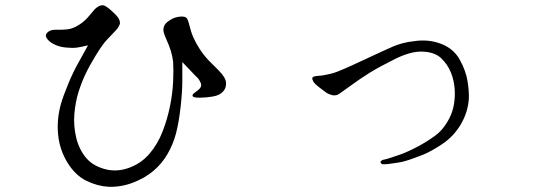

<svg xmlns="http://www.w3.org/2000/svg" viewBox="-20 -725 2040 733"><path d="M676 -488Q676 -451 676 -413Q676 -375 669.5 -316.5Q663 -258 652 -216Q641 -174 619.5 -137Q598 -100 565.5 -72.5Q533 -45 487 -27.5Q441 -10 394 -12Q353 -14 310.5 -34.5Q268 -55 238 -103.5Q208 -152 202 -209.5Q196 -267 212 -326Q220 -355 240 -403.5Q260 -452 279 -485L316 -552Q292 -546 275 -543.5Q258 -541 240 -543Q214 -544 194 -552.5Q174 -561 164 -572Q154 -583 155 -590.5Q156 -598 166 -605Q176 -612 197.5 -611.5Q219 -611 237.5 -613Q256 -615 276.5 -627Q297 -639 313 -656L342 -690Q359 -706 373 -705Q383 -704 403.5 -686Q424 -668 431 -657.5Q438 -647 438 -636Q436 -625 424 -611L387 -572Q372 -556 347.5 -516.5Q323 -477 307 -443.5Q291 -410 279.5 -373Q268 -336 264 -291Q260 -246 271 -199Q282 -154 309 -122Q336 -90 386 -78Q429 -68 474.5 -85Q520 -102 551 -138.5Q582 -175 600.5 -222.5Q619 -270 629 -319.5Q639 -369 641 -414Q643 -459 641 -489Q638 -513 631.5 -533Q625 -553 613.5 -578.5Q602 -604 604 -614Q605 -627 613.5 -636Q622 -645 637 -653Q652 -661 674 -662Q684 -662 690.5 -658Q697 -654 703 -628.5Q709 -603 718.5 -581.5Q728 -560 743 -537Q758 -514 777 -494L814 -457Q842 -429 843 -409Q844 -389 832 -376Q819 -361 792.5 -356.5Q766 -352 742 -352Q732 -352 723.5 -353.5Q715 -355 715 -361Q715 -363 717 -366L736 -381Q748 -390 748 -400Q748 -410 736 -426Q735 -426 700 -463L676 -488Z M1438 -113Q1441 -115 1448 -116Q1455 -117 1478 -125L1508 -135Q1536 -145 1573 -164.5Q1610 -184 1642 -207.5Q1674 -231 1696.5 -275.5Q1719 -320 1716 -382Q1714 -417 1701.5 -448Q1689 -479 1664 -503Q1639 -527 1590 -528Q1547 -529 1487.5 -499.5Q1428 -470 1391 -447Q1354 -424 1316 -396L1281 -371Q1268 -361 1259 -361Q1252 -360 1242 -363.5Q1232 -367 1226 -371Q1220 -375 1200 -390.5Q1180 -406 1176 -414Q1172 -422 1172 -426Q1173 -431 1179.5 -433Q1186 -435 1196.5 -435.5Q1207 -436 1224.5 -439.5Q1242 -443 1254 -446.5Q1266 -450 1297 -463.5Q1328 -477 1385.5 -504Q1443 -531 1479.5 -547Q1516 -563 1562 -568Q1617 -576 1664.5 -557.5Q1712 -539 1735 -497.5Q1758 -456 1764.5 -417.5Q1771 -379 1770 -350Q1767 -298 1740 -251.5Q1713 -205 1669 -175.5Q1625 -146 1593 -133.5Q1561 -121 1538 -113.5Q1515 -106 1498.5 -104Q1482 -102 1470.5 -100Q1459 -98 1449 -98Q1441 -97 1437 -99.5Q1433 -102 1432.5 -105.5Q1432 -109 1438 -113Z"/></svg>

Font: ChillKai
Style: Regular
Weight: 400
Designer: ChillType
Foundry: 寒蝉字型
Version: Version 2.000